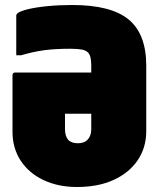

<svg xmlns="http://www.w3.org/2000/svg" viewBox="-20 -734 640 768"><path d="M269 -714Q424 -714 494.5 -656Q565 -598 565 -471V-209Q565 -144 531 -93.5Q497 -43 435 -14.5Q373 14 288 14Q213 14 154.5 -13.5Q96 -41 63 -91Q30 -141 30 -207V-433Q30 -444 41 -444H345V-474Q345 -511 332 -524Q323 -533 306 -536Q289 -539 260 -539Q200 -539 156 -533Q112 -527 65 -513H45V-671Q45 -676 48 -679Q58 -689 91 -697Q124 -705 170.5 -709.5Q217 -714 269 -714ZM292 -161Q318 -161 331.5 -176.5Q345 -192 345 -217V-279H240V-217Q240 -189 254 -173Q268 -161 292 -161Z"/></svg>

Font: Recursive Mn Lnr St XBk
Style: Regular
Weight: 1000
Monospace: yes
Version: Version 1.079;hotconv 1.0.112;makeotfexe 2.5.65598; ttfautoh